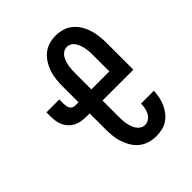

<svg xmlns="http://www.w3.org/2000/svg" viewBox="-206 -873 1012 1012"><g transform="rotate(-45 300.0 -367.5)"><path d="M375 8Q349 8 324 0.5Q299 -7 279 -23Q259 -39 245.5 -61.5Q232 -84 224 -108.5Q216 -133 213.5 -158.5Q211 -184 211 -210V-326H185Q167 -326 149.5 -329Q132 -332 116 -340Q100 -348 87.5 -361Q75 -374 67.5 -390Q60 -406 57 -424Q54 -442 54 -459V-491H150V-459Q150 -451 151.5 -442Q153 -433 157 -425.5Q161 -418 168.5 -413.5Q176 -409 185 -409H211V-525Q211 -551 213.5 -576.5Q216 -602 224 -626.5Q232 -651 245.5 -673Q259 -695 278.5 -711.5Q298 -728 323 -735.5Q348 -743 374 -743Q400 -743 425 -735.5Q450 -728 469.5 -711.5Q489 -695 502.5 -673Q516 -651 523.5 -626.5Q531 -602 534 -576.5Q537 -551 537 -525V-326H307V-210Q307 -196 307.5 -182Q308 -168 310.5 -154.5Q313 -141 317.5 -127.5Q322 -114 329.5 -102.5Q337 -91 349 -83.5Q361 -76 375 -76Q391 -76 404.5 -85.5Q418 -95 425.5 -109Q433 -123 436 -139Q439 -155 439 -171H535Q534 -148 529.5 -126Q525 -104 516 -83.5Q507 -63 493 -45Q479 -27 460.5 -14.5Q442 -2 419.5 3Q397 8 375 8ZM307 -409H441V-525Q441 -539 440.5 -552.5Q440 -566 437.5 -580Q435 -594 430.5 -607Q426 -620 419 -632Q412 -644 400 -651.5Q388 -659 374 -659Q360 -659 348 -651.5Q336 -644 328.5 -632Q321 -620 317 -607Q313 -594 310.5 -580Q308 -566 307.5 -552.5Q307 -539 307 -525Z"/></g></svg>

Font: Iosevka SS04 Medium Extended
Style: Regular
Weight: 500
Width: 7
Monospace: yes
Designer: Belleve Invis
Foundry: Belleve Invis
Version: Version 19.0.0; ttfautohint (v1.8.4)